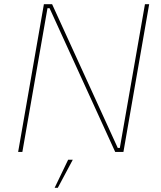

<svg xmlns="http://www.w3.org/2000/svg" viewBox="-20 -720 761 910"><path d="M66 0H86L205 -681H215L526 0H565L687 -700H667L548 -19H538L227 -700H188ZM239 170H254L325 37H303Z"/></svg>

Font: Fixel Display 20240404 Thin
Style: Italic
Weight: 100
Italic angle: -10°
Designer: AlfaBravo + MacPaw
Foundry: Kyrylo Tkachov, Marchela Mozhyna, Serhii Makarenko, Maria Weinstein, Zakhar Kryvoshyya
Version: Version 1.211;Glyphs 3.2 (3225)